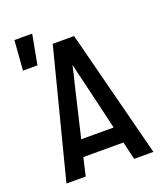

<svg xmlns="http://www.w3.org/2000/svg" viewBox="-138 -849 825 946"><g transform="rotate(-20 275.0 -376.0)"><path d="M47 0 219 -670H331L503 0H402L380 -94H170L148 0ZM360 -180 297 -447Q291 -470 285.5 -493Q280 -516 275 -539Q270 -516 264.5 -493Q259 -470 253 -447L190 -180ZM36 -596 48 -752H141L112 -596Z"/></g></svg>

Font: Lode Dark
Style: Bold
Weight: 700
Monospace: yes
Designer: Belleve Invis
Foundry: Belleve Invis
Version: Version 29.2.0; ttfautohint (v1.8.3)